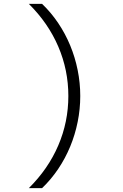

<svg xmlns="http://www.w3.org/2000/svg" viewBox="-20 -810 640 1000"><path d="M199 170Q246 125 283 70Q320 15 345.5 -46.5Q371 -108 384.5 -175Q398 -242 398 -310Q398 -378 384.5 -445Q371 -512 345.5 -573.5Q320 -635 283 -690Q246 -745 199 -790H130Q231 -690 283.5 -567.5Q336 -445 336 -310Q336 -175 283.5 -52.5Q231 70 130 170Z"/></svg>

Font: CommitMonoV142 ExtLt
Style: Regular
Weight: 200
Monospace: yes
Designer: Eigil Nikolajsen
Foundry: Eigil Nikolajsen
Version: Version 1.142